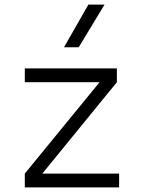

<svg xmlns="http://www.w3.org/2000/svg" viewBox="-20 -815 626 835"><path d="M87.9 0H498V-60.1H164.1L488.3 -457.5V-517.6H87.9V-457.5H413.1L87.9 -60.1ZM258.3 -609.4H322.3L434.6 -794.9H364.3Z"/></svg>

Font: Cascadia Code Light
Style: Regular
Weight: 300
Monospace: yes
Designer: Aaron Bell
Foundry: Saja Typeworks
Version: Version 2404.023